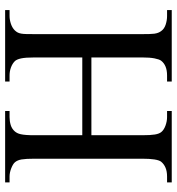

<svg xmlns="http://www.w3.org/2000/svg" viewBox="10 -712 702 763"><g transform="rotate(-90 361.5 -331.0)"><path d="M418.5 0V-18.6H442.9Q483.4 -18.6 501.5 -42.5Q506.8 -49.8 510.5 -68.4Q514.2 -86.9 514.2 -117.7V-319.3H205.1V-117.7Q205.1 -84 208 -66.9Q210.9 -49.8 217.8 -41.5Q226.1 -31.2 243.2 -24.9Q260.3 -18.6 277.3 -18.6H301.3V0H17.6V-18.6H41.5Q80.6 -18.6 100.1 -42.5Q111.8 -58.1 111.8 -117.7V-545.4Q111.8 -563 111.1 -575.4Q110.4 -587.9 108.9 -596.7Q107.4 -605.5 104.7 -611.6Q102.1 -617.7 98.1 -622.6Q94.7 -627 88.1 -630.9Q81.5 -634.8 73.5 -637.9Q65.4 -641.1 57.1 -642.8Q48.8 -644.5 41.5 -644.5H17.6V-662.1H301.3V-644.5H277.3Q260.7 -644.5 245.6 -639.9Q230.5 -635.3 220.2 -623.5Q216.8 -619.6 213.9 -614Q210.9 -608.4 209 -599.4Q207 -590.3 206.1 -577.4Q205.1 -564.5 205.1 -545.4V-355.5H514.2V-545.4Q514.2 -581.5 510.3 -599.1Q506.3 -616.7 499.5 -623.5Q489.7 -633.3 474.6 -638.9Q459.5 -644.5 442.9 -644.5H418.5V-662.1H702.6V-644.5H678.7Q664.1 -644.5 647.9 -639.2Q631.8 -633.8 621.6 -623.5Q616.2 -617.7 613.3 -612.1Q610.4 -606.4 608.9 -598.1Q607.4 -589.8 607.2 -577.4Q606.9 -564.9 606.9 -545.4V-117.7Q606.9 -101.6 607.2 -89.8Q607.4 -78.1 608.6 -69.3Q609.9 -60.5 612.3 -54.2Q614.7 -47.9 618.7 -42.5Q627.4 -29.8 644.5 -24.2Q661.6 -18.6 678.7 -18.6H702.6V0Z"/></g></svg>

Font: 77c3410b9af429bc - subset of Doulos SIL
Style: Regular
Weight: 400
Designer: Walt Agee, Victor Gaultney, Peter Martin, Debbi Hosken
Foundry: SIL International
Version: Version 4.104